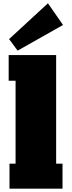

<svg xmlns="http://www.w3.org/2000/svg" viewBox="-20 -1124 428 1144"><path d="M314.5 -148.9H352.5V0H36.6V-148.9H72.8V-643.1H31.7V-795.9H314.5ZM355.5 -975.1 85 -822.3 34.2 -891.1 265.6 -1104.5Z"/></svg>

Font: Bevan
Style: Regular
Weight: 400
Foundry: vernon adams
Version: Version 1.000